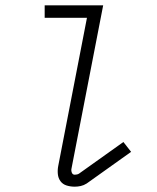

<svg xmlns="http://www.w3.org/2000/svg" viewBox="-20 -690 590 722"><path d="M261 12Q245 12 230.5 7.5Q216 3 207.5 -8.5Q199 -20 197.5 -35.5Q196 -51 199 -66L307 -623H148V-670H368L249 -57Q247 -49 250 -41Q253 -33 261 -33Q265 -33 269.5 -34Q274 -35 277 -37L444 -156L473 -119L306 0Q295 7 283.5 9.5Q272 12 261 12Z"/></svg>

Font: Lode Dark Term
Style: Italic
Weight: 400
Italic angle: -11°
Monospace: yes
Designer: Belleve Invis
Foundry: Belleve Invis
Version: Version 29.2.0